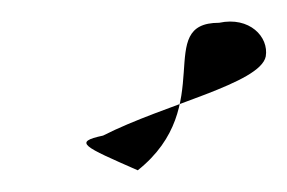

<svg xmlns="http://www.w3.org/2000/svg" viewBox="-20 -301 265 177"><path d="M75 -176C47 -170 57 -166 107 -144C181 -203 121 -280 182 -280C210 -286 228 -267 225 -249C220 -224 132 -205 75 -176Z"/></svg>

Font: Recovery
Style: Obl
Weight: 400
Version: Version 0.27